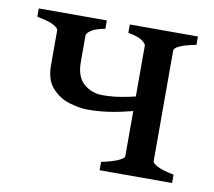

<svg xmlns="http://www.w3.org/2000/svg" viewBox="-59 -520 652 586"><g transform="rotate(10 267.5 -227.0)"><path d="M227.1 -454.1V-428.2Q196.3 -422.4 183.6 -413.3Q170.9 -404.3 170.9 -398.4V-314.5Q170.9 -269.5 195.3 -248.3Q219.7 -227.1 253.9 -227.1Q272.9 -227.1 292 -229.2Q311 -231.4 336.7 -236.8Q362.3 -242.2 400.9 -252.4V-209Q343.3 -191.4 300.8 -183.6Q258.3 -175.8 216.3 -175.8Q190.4 -175.8 159.2 -185.3Q127.9 -194.8 105.5 -219.5Q83 -244.1 83 -289.1V-398.4Q83 -404.3 67.9 -413.1Q52.7 -421.9 16.1 -428.2V-454.1ZM284.7 0V-25.9Q317.9 -32.7 336.2 -41Q354.5 -49.3 354.5 -55.7V-398.4Q354.5 -404.3 342.3 -413.3Q330.1 -422.4 298.3 -428.2V-454.1H509.3V-428.2Q442.4 -415 442.4 -398.4V-55.7Q442.4 -49.8 458 -41.3Q473.6 -32.7 509.3 -25.9V0Z"/></g></svg>

Font: Gentium Book Plus
Style: Regular
Weight: 400
Designer: Victor Gaultney, Annie Olsen, Iska Routamaa, Becca Hirsbrunner
Foundry: SIL International
Version: Version 6.101